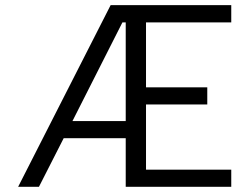

<svg xmlns="http://www.w3.org/2000/svg" viewBox="-20 -719 960 739"><path d="M49.8 0 405.8 -699.2H870.1V-632.8H542V-382.8H777.8V-316.9H542V-65.9H870.1V0H463.9V-187H225.1L129.9 0ZM258.8 -252.9H463.9V-632.8H451.2Z"/></svg>

Font: Prompt Light
Style: Regular
Weight: 300
Designer: Katatrad Team
Foundry: CadsonDemak
Version: Version 1.000;PS 001.000;hotconv 1.0.88;makeotf.lib2.5.64775